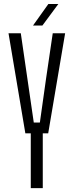

<svg xmlns="http://www.w3.org/2000/svg" viewBox="-20 -972 380 992"><path d="M139 0V-283H111L24 -800H87.5L121.5 -566L154.5 -339H186L218 -566L252.5 -800H316.5L229 -283H201V0ZM150.5 -840 230 -951.5H281.5L199 -840Z"/></svg>

Font: Big Shoulders Text Thin Light
Style: Regular
Weight: 300
Version: Version 2.002